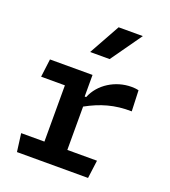

<svg xmlns="http://www.w3.org/2000/svg" viewBox="-146 -921 912 1028"><g transform="rotate(20 310.0 -407.0)"><path d="M308.5 -526.5H66L53 -423.5H188.5V-103H56L69.5 0H474.5L488 -103H319V-350C399 -394 475 -417 572.5 -415L568 -533.5C554 -537 540.5 -538 526.5 -538C437 -538 349.5 -485.5 317 -403.5H308.5ZM254.5 -637.5 352.5 -814H490.5L365.5 -637.5Z"/></g></svg>

Font: Monaspace Argon SemiBold
Style: Regular
Weight: 600
Designer: Riley Cran & the Lettermatic Team
Foundry: Lettermatic
Version: Version 1.000 (Monaspace Argon)